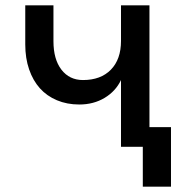

<svg xmlns="http://www.w3.org/2000/svg" viewBox="-20 -552 723 722"><path d="M517 150V0H435V-251Q415 -209 373.5 -184Q332 -159 278 -159Q232 -159 194 -175Q156 -191 130 -220Q104 -249 89.5 -291Q75 -333 75 -385V-532H181V-397Q181 -329 211 -290Q241 -251 292 -251Q359 -251 397 -290Q435 -329 435 -398V-532H542V-74H623V150Z"/></svg>

Font: Geist Med
Style: Regular
Weight: 400
Designer: Basement.studio, Andrés Briganti, Mateo Zaragoza
Foundry: Basement.studio, Vercel, Andrés Briganti, Guido Ferreyra, Mateo Zaragoza
Version: Version 1.401